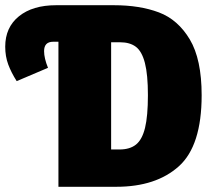

<svg xmlns="http://www.w3.org/2000/svg" viewBox="-20 -716 812 736"><path d="M753 -351Q753 -157 665.5 -78.5Q578 0 426 0H204V-556H184Q149 -556 149 -520Q149 -493 164 -456L44 -405Q23 -438 11.5 -469Q0 -500 0 -537Q0 -611 52.5 -653.5Q105 -696 195 -696H417Q516 -696 589 -668.5Q662 -641 707.5 -565Q753 -489 753 -351ZM547 -351Q547 -430 535.5 -474.5Q524 -519 501 -536.5Q478 -554 440 -554H406V-143H438Q478 -143 501.5 -162Q525 -181 536 -226Q547 -271 547 -351Z"/></svg>

Font: Fira Sans Condensed Black
Style: Regular
Weight: 900
Width: 3
Designer: Carrois Corporate & Edenspiekermann AG
Foundry: Carrois Corporate GbR & Edenspiekermann AG
Version: Version 4.203